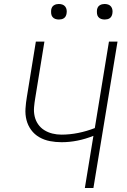

<svg xmlns="http://www.w3.org/2000/svg" viewBox="-20 -944 640 964"><path d="M406 0 449 -262Q409 -246 369 -238Q329 -230 289 -230Q259 -230 230.5 -235.5Q202 -241 177.5 -255Q153 -269 136.5 -291.5Q120 -314 113 -341.5Q106 -369 108 -399Q110 -429 115 -458L160 -735H203L157 -452Q153 -429 151 -405.5Q149 -382 154 -360Q159 -338 171.5 -320Q184 -302 202.5 -290.5Q221 -279 243 -273.5Q265 -268 289 -268Q330 -268 372.5 -276.5Q415 -285 456 -301L527 -735H570L449 0ZM506 -846Q496 -846 487.5 -849Q479 -852 473.5 -859Q468 -866 467 -875.5Q466 -885 467 -895Q468 -901 471 -907Q474 -913 480 -917Q486 -921 492.5 -922.5Q499 -924 505 -924Q515 -924 523.5 -921Q532 -918 537.5 -911Q543 -904 544.5 -894.5Q546 -885 544 -875Q543 -869 540 -863Q537 -857 531.5 -853Q526 -849 519 -847.5Q512 -846 506 -846ZM276 -846Q266 -846 257.5 -849Q249 -852 243.5 -859Q238 -866 237 -875.5Q236 -885 237 -895Q238 -901 241 -907Q244 -913 250 -917Q256 -921 262.5 -922.5Q269 -924 275 -924Q285 -924 293.5 -921Q302 -918 307.5 -911Q313 -904 314.5 -894.5Q316 -885 314 -875Q313 -869 310 -863Q307 -857 301.5 -853Q296 -849 289 -847.5Q282 -846 276 -846Z"/></svg>

Font: Iosevka Aile XLt Obl
Style: Regular
Weight: 200
Italic angle: -9°
Designer: Belleve Invis
Foundry: Belleve Invis
Version: Version 31.1.0; ttfautohint (v1.8.4)